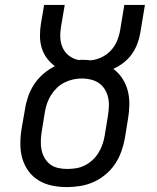

<svg xmlns="http://www.w3.org/2000/svg" viewBox="-20 -755 640 783"><path d="M253 8Q222 8 192.5 2Q163 -4 138 -19Q113 -34 96 -57.5Q79 -81 71 -109Q63 -137 63 -168Q63 -199 68 -230L82 -310Q86 -336 95 -362Q104 -388 119.5 -411.5Q135 -435 157 -454Q179 -473 204 -485Q185 -499 171 -518Q157 -537 150 -560Q143 -583 143 -608.5Q143 -634 147 -659L160 -735H244Q240 -713 236.5 -691Q233 -669 229 -647Q225 -624 226 -601.5Q227 -579 236 -559.5Q245 -540 262.5 -527Q280 -514 302 -510Q306 -511 310 -511Q314 -511 318 -511Q326 -511 333.5 -510.5Q341 -510 349 -509Q372 -511 393.5 -521Q415 -531 431.5 -548.5Q448 -566 457 -587.5Q466 -609 470 -632L487 -735H571L552 -620Q548 -597 539.5 -575Q531 -553 517 -533.5Q503 -514 483.5 -499Q464 -484 442 -474Q464 -458 479 -435Q494 -412 501 -385Q508 -358 507.5 -328.5Q507 -299 502 -270L489 -190Q484 -163 474.5 -136.5Q465 -110 449 -86Q433 -62 410 -43Q387 -24 361 -12.5Q335 -1 307.5 3.5Q280 8 253 8ZM254 -66Q273 -66 291 -69Q309 -72 326 -80.5Q343 -89 357.5 -102.5Q372 -116 382 -132.5Q392 -149 398 -166.5Q404 -184 407 -202L420 -282Q423 -301 424 -320Q425 -339 421 -357Q417 -375 407.5 -390.5Q398 -406 383.5 -416Q369 -426 351 -430.5Q333 -435 314 -435Q296 -435 278 -431Q260 -427 243 -418.5Q226 -410 212 -396.5Q198 -383 188 -367Q178 -351 172 -333.5Q166 -316 163 -298L150 -218Q147 -199 146.5 -180Q146 -161 149.5 -143.5Q153 -126 162 -110.5Q171 -95 185 -84.5Q199 -74 217 -70Q235 -66 254 -66Z"/></svg>

Font: Iosevka Etoile Oblique
Style: Regular
Weight: 400
Italic angle: -9°
Designer: Belleve Invis
Foundry: Belleve Invis
Version: Version 15.5.2; ttfautohint (v1.8.4)